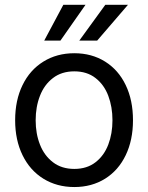

<svg xmlns="http://www.w3.org/2000/svg" viewBox="-20 -755 607 786"><path d="M157.7 -23.4C194.5 -0.7 236.7 10.7 284.2 10.7C331.7 10.7 373.7 -0.7 410.2 -23.4C446.6 -46.2 474.8 -78.3 494.6 -119.6C514.5 -161 524.4 -208.7 524.4 -262.7C524.4 -317.4 514.5 -365.4 494.6 -406.7C474.8 -448.1 446.6 -480.1 410.2 -502.9C373.7 -525.7 331.7 -537.1 284.2 -537.1C236.7 -537.1 194.5 -525.7 157.7 -502.9C120.9 -480.1 92.4 -448.1 72.3 -406.7C52.1 -365.4 42 -317.4 42 -262.7C42 -208.7 52.1 -161 72.3 -119.6C92.4 -78.3 120.9 -46.2 157.7 -23.4ZM371.1 -90.8C347.7 -72.6 318.7 -63.5 284.2 -63.5C249.7 -63.5 220.5 -72.6 196.8 -90.8C173 -109 155.3 -133.1 143.6 -163.1C131.8 -193 126 -226.2 126 -262.7C126 -299.2 131.8 -332.5 143.6 -362.8C155.3 -393.1 173 -417.3 196.8 -435.5C220.5 -453.8 249.7 -462.9 284.2 -462.9C318.7 -462.9 347.7 -453.8 371.1 -435.5C394.5 -417.3 411.9 -393.1 423.3 -362.8C434.7 -332.5 440.4 -299.2 440.4 -262.7C440.4 -226.2 434.7 -193 423.3 -163.1C411.9 -133.1 394.5 -109 371.1 -90.8ZM411.1 -735.4 304.7 -588.9H377.9L503.9 -735.4ZM239.3 -735.4 161.1 -588.9H227.5L330.1 -735.4Z"/></svg>

Font: Pretendard Variable
Style: Regular
Weight: 400
Designer: Base glyphs from Inter by Rasmus Andersson; Hangeul glyphs from Noto Sans CJK(Source Han Sans) by Jang Soo-young and Kan
Foundry: Kil Hyung-jin
Version: Version 1.309;Glyphs 3.2 (3225)